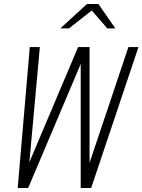

<svg xmlns="http://www.w3.org/2000/svg" viewBox="-20 -934 708 954"><path d="M68 0 128 -700H178L126 -128L368 -700H425V-125L618 -700H668L433 0H381V-616L120 0ZM280 -793 412 -914H469L553 -793H513L436 -882L323 -793Z"/></svg>

Font: Red Hat Mono
Style: Italic
Weight: 300
Italic angle: -12°
Monospace: yes
Designer: Pentagram, MCKL
Foundry: Pentagram, MCKL
Version: Version 1.023